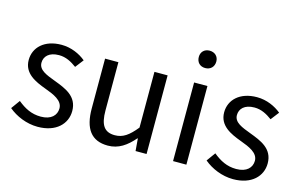

<svg xmlns="http://www.w3.org/2000/svg" viewBox="-95 -1021 2009 1281"><g transform="rotate(15 909.0 -381.0)"><path d="M234 13C362 13 431 -60 431 -148C431 -251 345 -283 266 -313C205 -336 149 -356 149 -407C149 -450 181 -486 250 -486C298 -486 336 -465 373 -438L417 -495C376 -529 316 -557 249 -557C130 -557 62 -489 62 -403C62 -310 144 -274 220 -246C280 -224 344 -198 344 -143C344 -96 309 -58 237 -58C172 -58 124 -84 76 -123L32 -62C83 -19 157 13 234 13Z M719 13C793 13 847 -26 898 -85H901L908 0H984V-543H893V-158C841 -94 802 -66 746 -66C674 -66 644 -109 644 -210V-543H552V-199C552 -60 604 13 719 13Z M1167 0H1259V-543H1167ZM1213 -655C1249 -655 1274 -679 1274 -716C1274 -751 1249 -775 1213 -775C1177 -775 1153 -751 1153 -716C1153 -679 1177 -655 1213 -655Z M1584 13C1712 13 1781 -60 1781 -148C1781 -251 1695 -283 1616 -313C1555 -336 1499 -356 1499 -407C1499 -450 1531 -486 1600 -486C1648 -486 1686 -465 1723 -438L1767 -495C1726 -529 1666 -557 1599 -557C1480 -557 1412 -489 1412 -403C1412 -310 1494 -274 1570 -246C1630 -224 1694 -198 1694 -143C1694 -96 1659 -58 1587 -58C1522 -58 1474 -84 1426 -123L1382 -62C1433 -19 1507 13 1584 13Z"/></g></svg>

Font: Source Han Sans KR
Style: Regular
Weight: 400
Designer: Ryoko NISHIZUKA 西塚涼子 (kana, bopomofo & ideographs); Paul D. Hunt (Latin, Greek & Cyrillic); Sandoll Communications 산돌커뮤니
Foundry: Adobe
Version: Version 2.004;hotconv 1.0.118;makeotfexe 2.5.65603